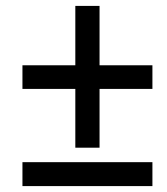

<svg xmlns="http://www.w3.org/2000/svg" viewBox="-20 -630 565 650"><path d="M317 -409H496V-329H317V-130H235V-329H56V-409H235V-610H317ZM56 0V-81H496V0Z"/></svg>

Font: Noto Sans SemiCondensed Medium
Style: Italic
Weight: 500
Width: 4
Italic angle: -12°
Designer: Monotype Design Team
Foundry: Monotype Imaging Inc.
Version: Version 2.013; ttfautohint (v1.8.4.7-5d5b)